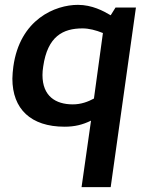

<svg xmlns="http://www.w3.org/2000/svg" viewBox="-20 -512 595 791"><path d="M320 -395C346 -395 374 -388 404 -376L367 -106C343 -93 314 -82 280 -82C209 -82 155 -116 155 -203C155 -214 156 -225 158 -238C176 -363 240 -395 320 -395ZM246 10C288 10 320 2 355 -15L316 259H436L540 -481H456L436 -449C406 -467 359 -492 301 -492C208 -492 62 -433 35 -238C33 -221 31 -204 31 -188C31 -63 107 10 246 10Z"/></svg>

Font: Cantarell
Style: BoldOblique
Weight: 700
Italic angle: -8°
Designer: Dave Crossland
Version: Version 0.024